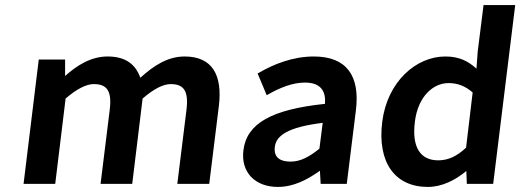

<svg xmlns="http://www.w3.org/2000/svg" viewBox="-20 -726 2054 758"><path d="M198 0 239 -337C283 -375 321 -394 350 -394C401 -394 423 -369 413 -291L377 0H502L543 -337C587 -375 624 -394 654 -394C704 -394 726 -369 716 -291L680 0H806L844 -307C859 -430 818 -503 709 -503C643 -503 588 -468 534 -419C516 -470 478 -503 405 -503C340 -503 285 -469 237 -426V-491H133L73 0Z M1077 12C1138 12 1193 -16 1243 -52L1246 0H1349L1385 -290C1402 -426 1349 -503 1219 -503C1135 -503 1059 -472 1001 -438L997 -436L1033 -350L1038 -353C1084 -379 1134 -400 1184 -400C1248 -400 1267 -364 1263 -316C1053 -294 954 -239 941 -133C930 -46 987 12 1077 12ZM1254 -241 1241 -139C1201 -107 1167 -88 1127 -88C1085 -88 1060 -105 1065 -146C1070 -190 1115 -224 1254 -241Z M1669 12C1725 12 1778 -15 1821 -51L1823 0H1927L2014 -706H1889L1866 -523L1861 -455C1829 -484 1794 -503 1738 -503C1623 -503 1509 -404 1489 -245C1469 -85 1539 12 1669 12ZM1751 -398C1784 -398 1815 -388 1846 -361L1820 -143C1783 -108 1748 -93 1710 -93C1640 -93 1605 -144 1618 -246C1630 -344 1689 -398 1751 -398Z"/></svg>

Font: Falling Sky
Style: MedObl
Weight: 500
Designer: Paul D. Hunt
Foundry: Adobe Systems Incorporated
Version: Version 1.02